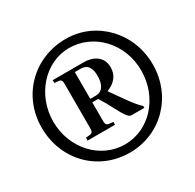

<svg xmlns="http://www.w3.org/2000/svg" viewBox="-155 -858 1057 1043"><g transform="rotate(-30 373.5 -336.0)"><path d="M563 -153V-164C541 -185 522 -208 493 -249L435 -331C488 -352 515 -387 515 -436C515 -495 471 -532 400 -532H207V-514C252 -512 253 -511 253 -470V-215C253 -175 252 -174 207 -171V-153H379V-171C334 -174 333 -175 333 -215V-320H370C391 -286 400 -271 419 -234C450 -174 466 -153 482 -153ZM333 -342V-510H369C410 -510 430 -484 430 -431C430 -374 408 -342 368 -342ZM721 -335C721 -534 570 -691 380 -691C179 -691 26 -538 26 -338C26 -135 176 19 375 19C570 19 721 -135 721 -335ZM650 -338C650 -168 528 -33 374 -33C220 -33 97 -167 97 -335C97 -502 220 -639 370 -639C526 -639 650 -506 650 -338Z"/></g></svg>

Font: STIXGeneral
Style: Bold
Weight: 700
Designer: MicroPress Inc., with final additions and corrections provided by Coen Hoffman, Elsevier (retired)
Version: Version 1.1.0